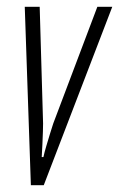

<svg xmlns="http://www.w3.org/2000/svg" viewBox="-20 -546 351 566"><path d="M71 0 53 -526H97L107 -182Q107 -175 106.5 -158Q106 -141 105 -120.5Q104 -100 103 -83H108Q111 -97 116.5 -115.5Q122 -134 127.5 -152Q133 -170 137 -182L267 -526H311L109 0Z"/></svg>

Font: Archivo ExtraCondensed Thin
Style: Italic
Weight: 250
Width: 2
Italic angle: -10°
Designer: Hector Gatti
Foundry: Omnibus-Type
Version: Version 2.001